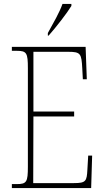

<svg xmlns="http://www.w3.org/2000/svg" viewBox="-20 -951 530 971"><path d="M222 -784V-771H226C265 -815 320 -886 341 -921V-931H296C280 -886 251 -837 222 -784ZM40 0H441L446 -164H426L422 -94C419 -35 415 -25 354 -25H148L149 -362H355V-387H149V-689H325C388 -689 392 -680 396 -606L399 -550H419L413 -714H40V-694H65C115 -694 121 -683 121 -606V-108C121 -31 115 -20 65 -20H40Z"/></svg>

Font: Noto Serif Devanagari Condensed Thin
Style: Regular
Weight: 100
Width: 3
Designer: Universal Thirst, Indian Type Foundry and the Monotype Design Team
Foundry: Monotype Imaging Inc.
Version: Version 2.004